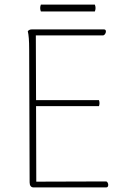

<svg xmlns="http://www.w3.org/2000/svg" viewBox="-20 -816 563 836"><path d="M393 -766C397 -776 397 -786 393 -796H158C154 -786 154 -776 158 -766ZM443 -26C341 -26 240 -25 138 -25L137 -354H411C414 -363 414 -371 411 -380H137L136 -662H430C441 -665 447 -688 433 -688H119C110 -688 105 -685 101 -680C105 -664 107 -640 107 -600L109 -22C109 -8 115 0 126 0H443C455 0 453 -22 443 -26Z"/></svg>

Font: Arima Koshi Thin
Style: Regular
Weight: 250
Designer: Joana Correia and Natanael Gama
Foundry: NDISCOVER
Version: Version 1.019;PS 001.019;hotconv 1.0.88;makeotf.lib2.5.64775